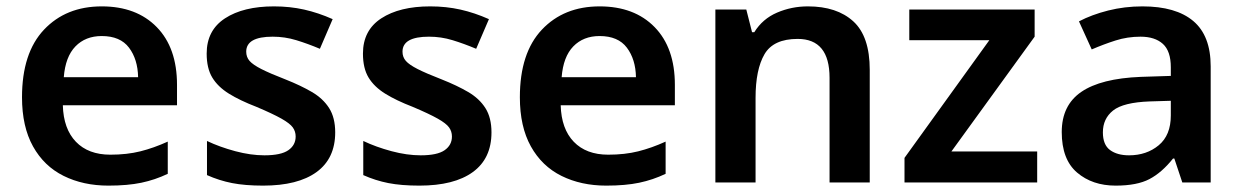

<svg xmlns="http://www.w3.org/2000/svg" viewBox="-20 -572 3893 602"><path d="M299 -552Q408 -552 471.5 -487Q535 -422 535 -306V-242H177Q179 -168 218 -127.5Q257 -87 326 -87Q378 -87 420 -97.5Q462 -108 506 -128V-27Q466 -8 423 1Q380 10 320 10Q241 10 179.5 -20.5Q118 -51 83.5 -113Q49 -175 49 -267Q49 -406 118 -479Q187 -552 299 -552ZM299 -459Q248 -459 216.5 -426.5Q185 -394 180 -330H413Q412 -386 384.5 -422.5Q357 -459 299 -459Z M1031 -157Q1031 -75 972.5 -32.5Q914 10 805 10Q748 10 707.5 2Q667 -6 629 -23V-130Q669 -111 717.5 -98Q766 -85 809 -85Q861 -85 884 -101Q907 -117 907 -144Q907 -160 898 -172.5Q889 -185 862.5 -200Q836 -215 784 -237Q732 -257 697.5 -278.5Q663 -300 645.5 -329Q628 -358 628 -404Q628 -477 685.5 -514.5Q743 -552 839 -552Q889 -552 933.5 -542Q978 -532 1023 -512L983 -419Q945 -435 909 -446Q873 -457 835 -457Q752 -457 752 -410Q752 -393 762.5 -381Q773 -369 799.5 -355.5Q826 -342 875 -323Q923 -304 958 -283.5Q993 -263 1012 -233Q1031 -203 1031 -157Z M1521 -157Q1521 -75 1462.5 -32.5Q1404 10 1295 10Q1238 10 1197.5 2Q1157 -6 1119 -23V-130Q1159 -111 1207.5 -98Q1256 -85 1299 -85Q1351 -85 1374 -101Q1397 -117 1397 -144Q1397 -160 1388 -172.5Q1379 -185 1352.5 -200Q1326 -215 1274 -237Q1222 -257 1187.5 -278.5Q1153 -300 1135.5 -329Q1118 -358 1118 -404Q1118 -477 1175.5 -514.5Q1233 -552 1329 -552Q1379 -552 1423.5 -542Q1468 -532 1513 -512L1473 -419Q1435 -435 1399 -446Q1363 -457 1325 -457Q1242 -457 1242 -410Q1242 -393 1252.5 -381Q1263 -369 1289.5 -355.5Q1316 -342 1365 -323Q1413 -304 1448 -283.5Q1483 -263 1502 -233Q1521 -203 1521 -157Z M1860 -552Q1969 -552 2032.5 -487Q2096 -422 2096 -306V-242H1738Q1740 -168 1779 -127.5Q1818 -87 1887 -87Q1939 -87 1981 -97.5Q2023 -108 2067 -128V-27Q2027 -8 1984 1Q1941 10 1881 10Q1802 10 1740.5 -20.5Q1679 -51 1644.5 -113Q1610 -175 1610 -267Q1610 -406 1679 -479Q1748 -552 1860 -552ZM1860 -459Q1809 -459 1777.5 -426.5Q1746 -394 1741 -330H1974Q1973 -386 1945.5 -422.5Q1918 -459 1860 -459Z M2513 -552Q2604 -552 2655.5 -505Q2707 -458 2707 -353V0H2581V-328Q2581 -450 2481 -450Q2405 -450 2377 -402Q2349 -354 2349 -265V0H2223V-542H2320L2338 -471H2345Q2371 -513 2416.5 -532.5Q2462 -552 2513 -552Z M3232 0H2816V-77L3082 -446H2831V-542H3224V-457L2963 -97H3232Z M3562 -552Q3667 -552 3721.5 -506Q3776 -460 3776 -364V0H3687L3662 -75H3658Q3623 -31 3584 -10.5Q3545 10 3478 10Q3405 10 3357 -31Q3309 -72 3309 -158Q3309 -242 3370.5 -284Q3432 -326 3557 -331L3651 -334V-361Q3651 -412 3626 -434.5Q3601 -457 3556 -457Q3515 -457 3477.5 -445Q3440 -433 3403 -417L3363 -505Q3403 -526 3454.5 -539Q3506 -552 3562 -552ZM3585 -254Q3502 -251 3470 -225.5Q3438 -200 3438 -157Q3438 -118 3460.5 -101.5Q3483 -85 3520 -85Q3575 -85 3613 -116.5Q3651 -148 3651 -210V-256Z"/></svg>

Font: Noto Sans SemiBold
Style: Regular
Weight: 600
Designer: Monotype Design Team
Foundry: Monotype Imaging Inc.
Version: Version 2.007